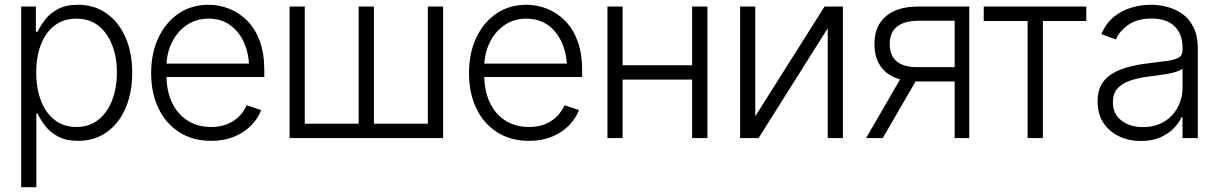

<svg xmlns="http://www.w3.org/2000/svg" viewBox="-20 -573 5060 797"><path d="M67.9 204.1V-545.9H128.9V-441.4H136.2Q147.5 -465.8 167.5 -491.7Q187.5 -517.6 220.7 -535.4Q253.9 -553.2 303.7 -553.2Q371.1 -553.2 421.6 -517.8Q472.2 -482.4 500.5 -418.9Q528.8 -355.5 528.8 -271.5Q528.8 -187 500.7 -123Q472.7 -59.1 422.1 -23.7Q371.6 11.7 304.2 11.7Q254.9 11.7 221.4 -6.1Q188 -23.9 167.7 -50.3Q147.5 -76.7 136.2 -101.6H130.9V204.1ZM297.4 -45.9Q351.1 -45.9 388.7 -76.2Q426.3 -106.4 445.8 -157.7Q465.3 -209 465.3 -272Q465.3 -335 445.8 -385.5Q426.3 -436 389.2 -465.8Q352.1 -495.6 297.4 -495.6Q243.7 -495.6 206.5 -467Q169.4 -438.5 149.9 -388.2Q130.4 -337.9 130.4 -272Q130.4 -206.5 149.9 -155.5Q169.4 -104.5 206.8 -75.2Q244.1 -45.9 297.4 -45.9Z M856.4 11.7Q780.3 11.7 724.1 -24.2Q668 -60.1 637.7 -123.5Q607.4 -187 607.4 -269.5Q607.4 -352.1 637.5 -416Q667.5 -480 721.2 -516.6Q774.9 -553.2 845.7 -553.2Q889.6 -553.2 931.2 -536.9Q972.7 -520.5 1005.9 -487.3Q1039.1 -454.1 1058.1 -403.1Q1077.1 -352.1 1077.1 -281.7V-253.4H650.9V-309.1H1043L1014.2 -287.6Q1014.2 -347.2 993.9 -394Q973.6 -440.9 936 -468.3Q898.4 -495.6 845.7 -495.6Q793.5 -495.6 753.9 -468Q714.4 -440.4 692.6 -394.8Q670.9 -349.1 670.9 -294.9V-262.2Q670.9 -196.8 693.6 -148.2Q716.3 -99.6 758.1 -72.8Q799.8 -45.9 856.4 -45.9Q895 -45.9 924.3 -58.1Q953.6 -70.3 973.6 -91.1Q993.7 -111.8 1003.9 -136.2L1064 -116.2Q1051.3 -82 1023.2 -53Q995.1 -23.9 952.9 -6.1Q910.6 11.7 856.4 11.7Z M1182.1 -545.9H1245.1V-59.6H1468.8V-545.9H1532.2V-59.6H1755.9V-545.9H1819.3V0H1182.1Z M2175.8 11.7Q2099.6 11.7 2043.5 -24.2Q1987.3 -60.1 1957 -123.5Q1926.8 -187 1926.8 -269.5Q1926.8 -352.1 1956.8 -416Q1986.8 -480 2040.5 -516.6Q2094.2 -553.2 2165 -553.2Q2209 -553.2 2250.5 -536.9Q2292 -520.5 2325.2 -487.3Q2358.4 -454.1 2377.4 -403.1Q2396.5 -352.1 2396.5 -281.7V-253.4H1970.2V-309.1H2362.3L2333.5 -287.6Q2333.5 -347.2 2313.2 -394Q2293 -440.9 2255.4 -468.3Q2217.8 -495.6 2165 -495.6Q2112.8 -495.6 2073.2 -468Q2033.7 -440.4 2012 -394.8Q1990.2 -349.1 1990.2 -294.9V-262.2Q1990.2 -196.8 2012.9 -148.2Q2035.6 -99.6 2077.4 -72.8Q2119.1 -45.9 2175.8 -45.9Q2214.4 -45.9 2243.7 -58.1Q2272.9 -70.3 2293 -91.1Q2313 -111.8 2323.2 -136.2L2383.3 -116.2Q2370.6 -82 2342.5 -53Q2314.5 -23.9 2272.2 -6.1Q2230 11.7 2175.8 11.7Z M2869.6 -302.2V-242.7H2548.8V-302.2ZM2564.5 -545.9V0H2501.5V-545.9ZM2916.5 -545.9V0H2853V-545.9Z M3115.2 -90.3 3402.8 -545.9H3479V0H3416V-455.6L3128.9 0H3052.2V-545.9H3115.2Z M3942.9 0V-486.8H3792.5Q3733.9 -486.8 3703.6 -462.6Q3673.3 -438.5 3673.3 -390.1Q3673.3 -342.8 3701.9 -318.6Q3730.5 -294.4 3786.1 -294.4H3960.4V-234.9H3786.1Q3729.5 -234.9 3690.2 -252.9Q3650.9 -271 3630.4 -305.7Q3609.9 -340.3 3609.9 -390.1Q3609.9 -440.4 3631.1 -474.9Q3652.3 -509.3 3693.1 -527.6Q3733.9 -545.9 3792.5 -545.9H4003.4V0ZM3575.2 0 3732.4 -271.5H3801.8L3644.5 0Z M4063.5 -485.8V-545.9H4489.3V-485.8H4309.1V0H4245.6V-485.8Z M4715.8 12.2Q4666.5 12.2 4625.5 -7.1Q4584.5 -26.4 4560.3 -63.2Q4536.1 -100.1 4536.1 -152.8Q4536.1 -193.4 4551.3 -220.7Q4566.4 -248 4594.7 -265.9Q4623 -283.7 4661.4 -294.2Q4699.7 -304.7 4746.1 -310.1Q4792 -315.9 4823.7 -320.1Q4855.5 -324.2 4872.1 -333.5Q4888.7 -342.8 4888.7 -363.3V-376Q4888.7 -432.1 4855.5 -464.1Q4822.3 -496.1 4760.3 -496.1Q4701.2 -496.1 4664.1 -470.2Q4627 -444.3 4612.3 -409.2L4551.8 -431.2Q4570.3 -475.6 4603 -502.4Q4635.7 -529.3 4676.3 -541.3Q4716.8 -553.2 4758.3 -553.2Q4789.6 -553.2 4823.2 -544.9Q4856.9 -536.6 4886.2 -516.6Q4915.5 -496.6 4933.8 -460.7Q4952.1 -424.8 4952.1 -370.1V0H4888.7V-86.4H4884.8Q4874 -62.5 4851.6 -39.8Q4829.1 -17.1 4795.4 -2.4Q4761.7 12.2 4715.8 12.2ZM4724.6 -45.4Q4774.9 -45.4 4811.8 -67.6Q4848.6 -89.8 4868.7 -127.4Q4888.7 -165 4888.7 -209.5V-288.1Q4881.3 -281.2 4865 -275.9Q4848.6 -270.5 4827.4 -266.6Q4806.2 -262.7 4784.4 -259.8Q4762.7 -256.8 4746.1 -254.9Q4700.2 -249 4667.2 -236.8Q4634.3 -224.6 4616.9 -203.6Q4599.6 -182.6 4599.6 -149.4Q4599.6 -100.1 4635 -72.8Q4670.4 -45.4 4724.6 -45.4Z"/></svg>

Font: Inter Tight Light
Style: Regular
Weight: 300
Designer: Rasmus Andersson
Foundry: rsms
Version: Version 3.004